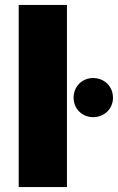

<svg xmlns="http://www.w3.org/2000/svg" viewBox="-20 -760 479 780"><path d="M252 0V-740H56V0ZM358 -284C404 -284 439 -318 439 -363C439 -409 404 -443 358 -443C314 -443 279 -409 279 -363C279 -318 314 -284 358 -284Z"/></svg>

Font: Poppins STUK1
Style: Regular
Weight: 400
Designer: Jonny Pinhorn (original), Sammy Jo Hughes (modified version)
Foundry: Type Mafia
Version: Version 1.002;hotconv 1.0.109;makeotfexe 2.5.65596